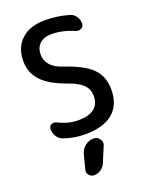

<svg xmlns="http://www.w3.org/2000/svg" viewBox="-181 -855 926 1193"><g transform="rotate(-20 281.5 -259.0)"><path d="M212.9 99.6Q221.7 68.4 246.6 49.3Q271.5 30.3 302.7 30.3Q328.1 30.3 341.8 51.8Q350.6 63.5 350.6 77.1Q350.6 85.9 345.7 95.7L303.7 196.3Q293.9 218.8 273.4 232.4Q252.9 246.1 228.5 246.1Q208 246.1 195.3 229.5Q186.5 218.8 186.5 205.1Q186.5 200.2 188.5 194.3ZM171.9 -570.3Q171.9 -533.2 197.3 -502.9Q222.7 -472.7 275.4 -455.1Q407.2 -411.1 459 -357.4Q510.7 -303.7 510.7 -218.8Q510.7 -117.2 447.8 -64.5Q384.8 -11.7 263.7 -11.7Q190.4 -11.7 123 -36.1Q99.6 -43.9 85.4 -66.4Q71.3 -88.9 71.3 -115.2Q71.3 -133.8 86.9 -142.6Q95.7 -146.5 103.5 -146.5Q111.3 -146.5 120.1 -142.6Q187.5 -108.4 253.9 -108.4Q393.6 -108.4 394.5 -218.8Q394.5 -260.7 366.7 -290.5Q338.9 -320.3 273.4 -343.8Q159.2 -383.8 107.9 -438Q56.6 -492.2 56.6 -570.3Q56.6 -660.2 113.3 -711.9Q169.9 -763.7 268.6 -763.7Q352.5 -763.7 427.7 -741.2Q451.2 -734.4 465.8 -713.4Q480.5 -692.4 480.5 -666Q480.5 -647.5 463.9 -637.7Q455.1 -631.8 445.3 -631.8Q437.5 -631.8 429.7 -634.8Q352.5 -668 279.3 -668.9Q227.5 -668.9 199.7 -642.6Q171.9 -616.2 171.9 -570.3Z"/></g></svg>

Font: Gen Jyuu GothicX Medium
Style: Regular
Weight: 500
Designer: Ryoko NISHIZUKA (kana &amp; ideographs); Paul D. Hunt (Latin, Greek &amp; Cyrillic); Wenlong ZHANG (bopomofo); Sandoll C
Version: Version 1.058.20140828